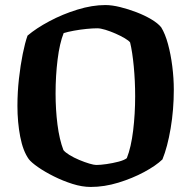

<svg xmlns="http://www.w3.org/2000/svg" viewBox="-20 -740 757 760"><path d="M339 0Q305 0 267 -12Q229 -24 193 -42Q157 -60 130.5 -78.5Q104 -97 94 -110Q71 -142 60 -199Q49 -256 49 -321Q49 -375 55 -428.5Q61 -482 70 -526.5Q79 -571 89 -599Q123 -628 175.5 -656Q228 -684 286.5 -702Q345 -720 397 -720Q423 -720 455.5 -712Q488 -704 520.5 -691.5Q553 -679 579 -663.5Q605 -648 618 -632Q634 -606 645 -565.5Q656 -525 662 -477.5Q668 -430 668 -385Q668 -306 655.5 -232Q643 -158 623 -109Q597 -84 550.5 -59Q504 -34 448.5 -17Q393 0 339 0ZM361 -87Q377 -87 401.5 -90.5Q426 -94 449 -100Q472 -106 482 -114Q499 -157 507 -223Q515 -289 515 -359Q515 -419 509.5 -477Q504 -535 495 -572Q490 -579 474 -588.5Q458 -598 437.5 -607Q417 -616 397.5 -622Q378 -628 365 -628Q347 -628 322 -625.5Q297 -623 272.5 -618.5Q248 -614 232 -609Q216 -569 208 -504.5Q200 -440 200 -370Q200 -306 207.5 -247Q215 -188 231 -146Q238 -137 255 -126.5Q272 -116 293.5 -107Q315 -98 333.5 -92.5Q352 -87 361 -87Z"/></svg>

Font: Texturina 72pt ExtraBold
Style: Regular
Weight: 800
Designer: Guillermo Torres Carreño
Foundry: Omnibus-Type
Version: Version 1.002; ttfautohint (v1.8.3)